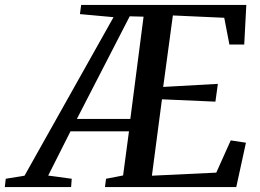

<svg xmlns="http://www.w3.org/2000/svg" viewBox="-108 -763 1059 783"><path d="M-88.5 0 -84.5 -34 -8 -46.5 355 -693 218 -705.5 223 -743H896.5L888 -581.5H827.5L806.5 -690.5L597 -700L557.5 -408.5L780.5 -421L770.5 -348.5L552.5 -358L511.5 -46.5L774 -59L833 -190.5L895 -181L855.5 0H320L324.5 -34L394 -47.5L418 -227.5H179.5L88.5 -47L184.5 -34L182 0ZM205.5 -278H423.5L477.5 -695L421 -696.5Z"/></svg>

Font: Merriweather 60pt Medium
Style: Italic
Weight: 500
Italic angle: -7.8°
Version: Version 2.101